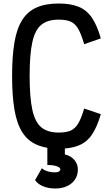

<svg xmlns="http://www.w3.org/2000/svg" viewBox="-20 -834 640 1095"><path d="M294 241Q256 241 225 228Q194 215 180 193L219 125Q228 135 248.5 142Q269 149 294 149Q308 149 316 144Q324 139 324 132Q324 121 303.5 114Q283 107 250 107V9Q216 3 189 -9Q138 -31 107 -80Q76 -129 62.5 -208Q49 -287 49 -401Q49 -514 62.5 -593Q76 -672 107 -720.5Q138 -769 189 -791.5Q240 -814 315 -814Q384 -814 429.5 -795Q475 -776 504.5 -732.5Q534 -689 555 -615L460 -582Q444 -638 426.5 -668.5Q409 -699 383.5 -710.5Q358 -722 315 -722Q252 -722 216 -693Q180 -664 164.5 -594Q149 -524 149 -401Q149 -278 164.5 -207.5Q180 -137 216 -107.5Q252 -78 315 -78Q358 -78 383.5 -89.5Q409 -101 426.5 -130.5Q444 -160 460 -215L555 -183Q534 -110 504.5 -66.5Q475 -23 430 -5Q397 9 350 13V47Q383 54 403.5 77.5Q424 101 424 132Q424 181 388.5 211Q353 241 294 241Z"/></svg>

Font: Victor Mono Thin
Style: Bold
Weight: 700
Monospace: yes
Version: Version 1.561;gftools[0.9.30]